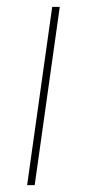

<svg xmlns="http://www.w3.org/2000/svg" viewBox="-20 -539 253 559"><path d="M154 -519 81 0H59L132 -519Z"/></svg>

Font: Fira Sans Extra Condensed Thin
Style: Italic
Weight: 250
Width: 3
Italic angle: -8°
Designer: Carrois Corporate & Edenspiekermann AG
Foundry: Carrois Corporate GbR & Edenspiekermann AG
Version: Version 4.203